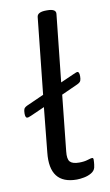

<svg xmlns="http://www.w3.org/2000/svg" viewBox="-87 -797 487 847"><g transform="rotate(-10 157.0 -373.0)"><path d="M187 6Q64 6 79 -134L99 -334L36 -306Q27 -302 24 -301.5Q21 -301 19 -301Q10 -301 10 -321Q10 -334 13 -341Q16 -348 29 -354L105 -388L141 -730Q143 -752 183 -752H187Q227 -752 225 -730L193 -428L254 -455Q263 -459 266 -460Q269 -461 271 -461Q280 -461 280 -440Q280 -428 277 -420.5Q274 -413 261 -407L188 -374L162 -125Q158 -90 169.5 -78Q181 -66 210 -66Q233 -66 248.5 -71Q264 -76 269 -76Q275 -76 275 -68Q275 -67 274.5 -56.5Q274 -46 271 -32Q267 -18 252.5 -9.5Q238 -1 219.5 2.5Q201 6 187 6Z"/></g></svg>

Font: Asap Semi Expanded Semi Expanded Regular
Style: Italic
Weight: 400
Width: 6
Italic angle: -6°
Designer: Pablo Cosgaya
Foundry: Omnibus-Type
Version: Version 3.001; ttfautohint (v1.8.4.7-5d5b)